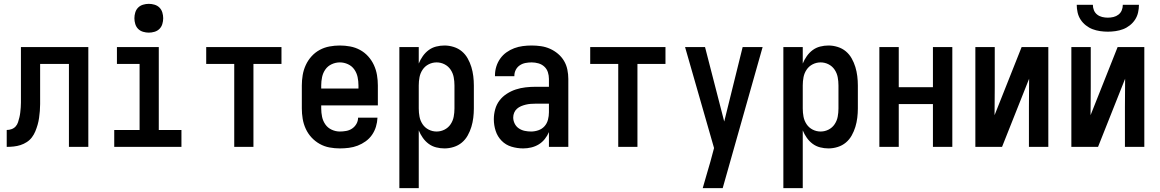

<svg xmlns="http://www.w3.org/2000/svg" viewBox="-20 -765 6040 1000"><path d="M15 0V-88Q28 -88 40.5 -92.5Q53 -97 61.5 -106.5Q70 -116 74 -128.5Q78 -141 81 -153.5Q84 -166 85.5 -179Q87 -192 88 -205Q89 -218 89 -230.5Q89 -243 89 -256V-520H440V0H339V-432H189V-260Q189 -241 189 -223Q189 -205 187.5 -187Q186 -169 183.5 -151Q181 -133 176 -115.5Q171 -98 164 -81Q157 -64 146 -49.5Q135 -35 119.5 -25Q104 -15 87 -9.5Q70 -4 51.5 -2Q33 0 15 0Z M575 0V-88H707V-432H589V-520H807V-88H925V0ZM755 -595Q740 -595 725 -599.5Q710 -604 699.5 -614.5Q689 -625 684.5 -640Q680 -655 680 -670Q680 -685 684.5 -700Q689 -715 699.5 -725.5Q710 -736 725 -740.5Q740 -745 755 -745Q770 -745 785 -740.5Q800 -736 810.5 -725.5Q821 -715 825.5 -700Q830 -685 830 -670Q830 -655 825.5 -640Q821 -625 810.5 -614.5Q800 -604 785 -599.5Q770 -595 755 -595Z M1200 0V-432H1054V-520H1446V-432H1300V0Z M1750 8Q1723 8 1696 3Q1669 -2 1645 -15.5Q1621 -29 1602.5 -49Q1584 -69 1572.5 -94Q1561 -119 1556.5 -146Q1552 -173 1552 -200V-320Q1552 -347 1556.5 -374Q1561 -401 1572.5 -426Q1584 -451 1602.5 -471.5Q1621 -492 1645 -505Q1669 -518 1696 -523Q1723 -528 1750 -528Q1777 -528 1804 -523Q1831 -518 1855 -505Q1879 -492 1897.5 -471.5Q1916 -451 1927.5 -426Q1939 -401 1943.5 -374Q1948 -347 1948 -320V-216H1653V-200Q1653 -178 1657.5 -156.5Q1662 -135 1674.5 -117Q1687 -99 1707.5 -89.5Q1728 -80 1750 -80Q1766 -80 1783 -83Q1800 -86 1814 -95.5Q1828 -105 1836.5 -120Q1845 -135 1845 -152H1946Q1945 -128 1938 -105Q1931 -82 1917.5 -62.5Q1904 -43 1884.5 -29Q1865 -15 1843 -6.5Q1821 2 1797 5Q1773 8 1750 8ZM1847 -304V-320Q1847 -342 1842.5 -363.5Q1838 -385 1825.5 -403Q1813 -421 1792.5 -430.5Q1772 -440 1750 -440Q1728 -440 1707.5 -430.5Q1687 -421 1674.5 -403Q1662 -385 1657.5 -363.5Q1653 -342 1653 -320V-304Z M2060 215V-520H2161V-434Q2169 -454 2182 -472.5Q2195 -491 2212.5 -504Q2230 -517 2251.5 -522.5Q2273 -528 2295 -528Q2319 -528 2343 -520.5Q2367 -513 2385.5 -497.5Q2404 -482 2416 -460.5Q2428 -439 2435 -416Q2442 -393 2445 -368.5Q2448 -344 2448 -320V-200Q2448 -176 2445 -151.5Q2442 -127 2435 -104Q2428 -81 2416 -59.5Q2404 -38 2385.5 -22.5Q2367 -7 2343 0.5Q2319 8 2295 8Q2273 8 2251.5 2.5Q2230 -3 2212.5 -16Q2195 -29 2182 -47.5Q2169 -66 2161 -86V215ZM2254 -80Q2276 -80 2295.5 -90Q2315 -100 2327 -118Q2339 -136 2343 -157Q2347 -178 2347 -200V-320Q2347 -342 2343 -363Q2339 -384 2327 -402Q2315 -420 2295.5 -430Q2276 -440 2254 -440Q2232 -440 2212.5 -430Q2193 -420 2181 -402Q2169 -384 2165 -363Q2161 -342 2161 -320V-200Q2161 -178 2165 -157Q2169 -136 2181 -118Q2193 -100 2212.5 -90Q2232 -80 2254 -80Z M2705 8Q2674 8 2644 -1Q2614 -10 2592.5 -32Q2571 -54 2561.5 -83.5Q2552 -113 2552 -144Q2552 -170 2559 -195.5Q2566 -221 2581.5 -241.5Q2597 -262 2619.5 -276.5Q2642 -291 2666.5 -299Q2691 -307 2717 -310Q2743 -313 2769 -313H2839V-354Q2839 -372 2833.5 -389Q2828 -406 2815 -418Q2802 -430 2784.5 -435Q2767 -440 2749 -440Q2733 -440 2717 -437Q2701 -434 2687.5 -425Q2674 -416 2666.5 -401.5Q2659 -387 2659 -371V-368H2558V-373Q2558 -396 2565 -418.5Q2572 -441 2585.5 -460Q2599 -479 2618 -492.5Q2637 -506 2658.5 -514Q2680 -522 2703 -525Q2726 -528 2749 -528Q2773 -528 2797.5 -524.5Q2822 -521 2844.5 -511Q2867 -501 2886 -485Q2905 -469 2917.5 -448Q2930 -427 2935 -402.5Q2940 -378 2940 -354V0H2839V-77Q2831 -58 2817.5 -41Q2804 -24 2786 -13Q2768 -2 2747 3Q2726 8 2705 8ZM2746 -80Q2765 -80 2784 -86.5Q2803 -93 2816 -107.5Q2829 -122 2834 -141.5Q2839 -161 2839 -180V-225H2769Q2756 -225 2743.5 -224Q2731 -223 2718.5 -220Q2706 -217 2694 -212Q2682 -207 2672.5 -198.5Q2663 -190 2658 -178Q2653 -166 2653 -153Q2653 -137 2660.5 -121.5Q2668 -106 2682 -96.5Q2696 -87 2712.5 -83.5Q2729 -80 2746 -80Z M3200 0V-432H3054V-520H3446V-432H3300V0Z M3640 215Q3650 180 3660 145.5Q3670 111 3680 77L3699 6L3548 -520H3652L3752 -132L3848 -520H3952L3744 215Z M4060 215V-520H4161V-434Q4169 -454 4182 -472.5Q4195 -491 4212.5 -504Q4230 -517 4251.5 -522.5Q4273 -528 4295 -528Q4319 -528 4343 -520.5Q4367 -513 4385.5 -497.5Q4404 -482 4416 -460.5Q4428 -439 4435 -416Q4442 -393 4445 -368.5Q4448 -344 4448 -320V-200Q4448 -176 4445 -151.5Q4442 -127 4435 -104Q4428 -81 4416 -59.5Q4404 -38 4385.5 -22.5Q4367 -7 4343 0.5Q4319 8 4295 8Q4273 8 4251.5 2.5Q4230 -3 4212.5 -16Q4195 -29 4182 -47.5Q4169 -66 4161 -86V215ZM4254 -80Q4276 -80 4295.5 -90Q4315 -100 4327 -118Q4339 -136 4343 -157Q4347 -178 4347 -200V-320Q4347 -342 4343 -363Q4339 -384 4327 -402Q4315 -420 4295.5 -430Q4276 -440 4254 -440Q4232 -440 4212.5 -430Q4193 -420 4181 -402Q4169 -384 4165 -363Q4161 -342 4161 -320V-200Q4161 -178 4165 -157Q4169 -136 4181 -118Q4193 -100 4212.5 -90Q4232 -80 4254 -80Z M4560 0V-520H4661V-311H4839V-520H4940V0H4839V-223H4661V0Z M5060 0V-520H5161V-312Q5161 -275 5160.5 -238Q5160 -201 5160 -165L5301 -520H5440V0H5339V-208Q5339 -245 5339.5 -282Q5340 -319 5340 -355L5199 0Z M5560 0V-520H5661V-312Q5661 -275 5660.5 -238Q5660 -201 5660 -165L5801 -520H5940V0H5839V-208Q5839 -245 5839.5 -282Q5840 -319 5840 -355L5699 0ZM5750 -600Q5730 -600 5709.5 -603Q5689 -606 5670.5 -613Q5652 -620 5635.5 -633Q5619 -646 5608 -663Q5597 -680 5592.5 -700Q5588 -720 5588 -740H5672Q5672 -725 5677.5 -711.5Q5683 -698 5694.5 -689Q5706 -680 5720.5 -676.5Q5735 -673 5750 -673Q5765 -673 5779.5 -676.5Q5794 -680 5805.5 -689Q5817 -698 5822.5 -711.5Q5828 -725 5828 -740H5912Q5912 -720 5907.5 -700Q5903 -680 5892 -663Q5881 -646 5864.5 -633Q5848 -620 5829.5 -613Q5811 -606 5790.5 -603Q5770 -600 5750 -600Z"/></svg>

Font: Iosevka Term Semibold
Style: Regular
Weight: 600
Monospace: yes
Designer: Belleve Invis
Foundry: Belleve Invis
Version: Version 31.4.0